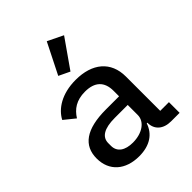

<svg xmlns="http://www.w3.org/2000/svg" viewBox="-223 -911 1047 1047"><g transform="rotate(-45 300.0 -388.0)"><path d="M492.2 0H557.5V-82.4H490.4V-346.9C490.4 -463.1 410.9 -528.1 283.4 -528.1C175.1 -528.1 106.2 -480.5 77.4 -425.1L140.3 -374.3C167.6 -418.3 207.7 -446.7 274.1 -446.7C349.1 -446.7 387.8 -410.2 387.8 -339.5V-297.2H286.6C133.2 -297.2 61.4 -243.3 61.4 -143.8C61.4 -46.9 129.3 12.1 234.7 12.1C317.1 12.1 369.7 -24.5 390.3 -86.3H395.2V-84.5C395.2 -33.4 431.5 0 492.2 0ZM165.5 -137.4V-158C165.5 -204.5 204.9 -230.5 288 -230.5H387.8V-153.1C387.8 -101.6 334.9 -65 262.8 -65C203.1 -65 165.5 -90.2 165.5 -137.4ZM231.9 -610.4 295.8 -579.9 411.2 -744.7 321.4 -788.4Z"/></g></svg>

Font: Margiela Mono Medium
Style: Regular
Weight: 500
Designer: Mike Abbink, Paul van der Laan, Pieter van Rosmalen
Foundry: Bold Monday
Version: Version 2.003 2021